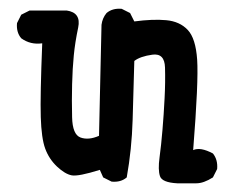

<svg xmlns="http://www.w3.org/2000/svg" viewBox="-20 -418 540 446"><path d="M391.6 7.8Q356.4 5.9 351.6 -8.8Q346.7 -23.4 350.6 -52.2Q354.5 -81.1 357.4 -116.2Q360.4 -151.4 362.3 -189.5Q364.3 -227.5 363.3 -261.2Q362.3 -294.9 334 -291Q305.7 -287.1 292 -276.4Q290 -208 288.1 -139.6Q286.1 -71.3 274.4 -5.9Q260.7 5.9 239.3 3.9L219.7 -5.9L211.9 -23.4Q162.1 -7.8 146.5 -10.7Q130.9 -13.7 112.3 -31.2Q93.8 -48.8 85 -72.8Q76.2 -96.7 74.7 -146Q73.2 -195.3 78.1 -317.4Q50.8 -313.5 29.3 -329.1Q17.6 -342.8 19.5 -364.3L29.3 -383.8L48.8 -393.6H134.8Q168.9 -388.7 161.6 -354Q154.3 -319.3 151.4 -289.1Q148.4 -258.8 147.5 -222.2Q146.5 -185.5 147.5 -145.5Q148.4 -105.5 167 -98.6Q185.5 -91.8 210 -102.5L215.8 -360.4Q217.8 -376 227.5 -387.7Q241.2 -399.4 262.7 -397.5L282.2 -387.7L292 -368.2Q335 -374 366.2 -371.1Q397.5 -368.2 416 -348.6Q434.6 -329.1 438 -279.3Q441.4 -229.5 428.7 -69.3Q445.3 -77.1 474.6 -61.5Q486.3 -46.9 484.4 -25.4L474.6 -5.9Q453.1 7.8 436 7.8Q418.9 7.8 391.6 7.8Z"/></svg>

Font: JasonHandwriting2
Style: Regular
Weight: 400
Version: Version 1.05.10